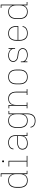

<svg xmlns="http://www.w3.org/2000/svg" viewBox="2126 -2901 998 5290"><g transform="rotate(-90 2625.0 -256.0)"><path d="M296 8Q268 8 240.5 2Q213 -4 189 -18Q165 -32 147 -53.5Q129 -75 118 -101Q107 -127 102.5 -154.5Q98 -182 98 -210V-310Q98 -338 102.5 -365.5Q107 -393 118 -419Q129 -445 147 -466.5Q165 -488 189 -502Q213 -516 240.5 -522Q268 -528 296 -528Q325 -528 353.5 -521.5Q382 -515 405.5 -498.5Q429 -482 446 -458.5Q463 -435 473 -407V-716H403V-735H494V-19H564V0H473V-113Q463 -85 446 -61.5Q429 -38 405.5 -21.5Q382 -5 353.5 1.5Q325 8 296 8ZM299 -11Q324 -11 349 -16.5Q374 -22 395 -35.5Q416 -49 431.5 -69Q447 -89 456.5 -112Q466 -135 469.5 -160Q473 -185 473 -210V-310Q473 -335 469.5 -360Q466 -385 456.5 -408Q447 -431 431.5 -451Q416 -471 395 -484.5Q374 -498 349 -503.5Q324 -509 299 -509Q274 -509 248.5 -503.5Q223 -498 201.5 -485Q180 -472 163.5 -452.5Q147 -433 137 -409.5Q127 -386 123 -360.5Q119 -335 119 -310V-210Q119 -185 123 -159.5Q127 -134 137 -110.5Q147 -87 163.5 -67.5Q180 -48 201.5 -35Q223 -22 248.5 -16.5Q274 -11 299 -11Z M674 0V-19H819V-501H683V-520H840V-19H976V0ZM825 -644Q820 -644 814.5 -645.5Q809 -647 805.5 -650.5Q802 -654 800.5 -659.5Q799 -665 799 -670Q799 -675 800.5 -680.5Q802 -686 805.5 -689.5Q809 -693 814.5 -695Q820 -697 825 -697Q830 -697 835.5 -695Q841 -693 844.5 -689.5Q848 -686 850 -680.5Q852 -675 852 -670Q852 -665 850 -659.5Q848 -654 844.5 -650.5Q841 -647 835.5 -645.5Q830 -644 825 -644Z M1319 8Q1298 8 1276.5 5.5Q1255 3 1235.5 -4.5Q1216 -12 1199 -25Q1182 -38 1170.5 -56Q1159 -74 1153.5 -94.5Q1148 -115 1148 -136Q1148 -161 1156.5 -185Q1165 -209 1183 -227Q1201 -245 1223.5 -256Q1246 -267 1270 -273Q1294 -279 1319 -281.5Q1344 -284 1369 -284H1523V-336Q1523 -359 1519 -382.5Q1515 -406 1504 -426.5Q1493 -447 1476.5 -463.5Q1460 -480 1439 -490.5Q1418 -501 1394.5 -505Q1371 -509 1348 -509Q1328 -509 1308 -507Q1288 -505 1269.5 -499Q1251 -493 1233.5 -482.5Q1216 -472 1203 -457Q1190 -442 1183 -423Q1176 -404 1175 -385H1154Q1155 -407 1163 -428.5Q1171 -450 1185 -467.5Q1199 -485 1218.5 -497Q1238 -509 1259.5 -516Q1281 -523 1303 -525.5Q1325 -528 1348 -528Q1374 -528 1400 -523.5Q1426 -519 1449 -507.5Q1472 -496 1491 -478Q1510 -460 1522 -436.5Q1534 -413 1539 -387.5Q1544 -362 1544 -336V-19H1614V0H1523V-106Q1511 -77 1489 -54Q1467 -31 1439.5 -17Q1412 -3 1381 2.5Q1350 8 1319 8ZM1322 -11Q1347 -11 1372.5 -15Q1398 -19 1421.5 -28.5Q1445 -38 1465 -54Q1485 -70 1498.5 -91.5Q1512 -113 1517.5 -138.5Q1523 -164 1523 -189V-265H1369Q1347 -265 1325 -263Q1303 -261 1281 -256Q1259 -251 1238.5 -242Q1218 -233 1201.5 -218Q1185 -203 1177 -181.5Q1169 -160 1169 -138Q1169 -110 1181 -83.5Q1193 -57 1215.5 -40Q1238 -23 1266 -17Q1294 -11 1322 -11Z M1946 223Q1924 223 1902.5 220.5Q1881 218 1860 211.5Q1839 205 1820 193.5Q1801 182 1787 165.5Q1773 149 1764.5 128.5Q1756 108 1754 86H1775Q1776 106 1784 124Q1792 142 1805 156Q1818 170 1835 179.5Q1852 189 1870.5 194.5Q1889 200 1908 202Q1927 204 1946 204Q1971 204 1996 198.5Q2021 193 2042.5 180Q2064 167 2080 147Q2096 127 2106 103.5Q2116 80 2119.5 55Q2123 30 2123 5V-113Q2113 -85 2096 -61.5Q2079 -38 2055.5 -21.5Q2032 -5 2003.5 1.5Q1975 8 1946 8Q1918 8 1890.5 2Q1863 -4 1839 -18Q1815 -32 1797 -53.5Q1779 -75 1768 -101Q1757 -127 1752.5 -154.5Q1748 -182 1748 -210V-310Q1748 -338 1752.5 -365.5Q1757 -393 1768 -419Q1779 -445 1797 -466.5Q1815 -488 1839 -502Q1863 -516 1890.5 -522Q1918 -528 1946 -528Q1975 -528 2003.5 -521.5Q2032 -515 2055.5 -498.5Q2079 -482 2096 -458.5Q2113 -435 2123 -407V-520H2214V-501H2144V5Q2144 33 2139.5 60.5Q2135 88 2124.5 114Q2114 140 2095.5 161.5Q2077 183 2053 197.5Q2029 212 2001.5 217.5Q1974 223 1946 223ZM1949 -11Q1974 -11 1999 -16.5Q2024 -22 2045 -35.5Q2066 -49 2081.5 -69Q2097 -89 2106.5 -112Q2116 -135 2119.5 -160Q2123 -185 2123 -210V-310Q2123 -335 2119.5 -360Q2116 -385 2106.5 -408Q2097 -431 2081.5 -451Q2066 -471 2045 -484.5Q2024 -498 1999 -503.5Q1974 -509 1949 -509Q1924 -509 1898.5 -503.5Q1873 -498 1851.5 -485Q1830 -472 1813.5 -452.5Q1797 -433 1787 -409.5Q1777 -386 1773 -360.5Q1769 -335 1769 -310V-210Q1769 -185 1773 -159.5Q1777 -134 1787 -110.5Q1797 -87 1813.5 -67.5Q1830 -48 1851.5 -35Q1873 -22 1898.5 -16.5Q1924 -11 1949 -11Z M2286 0V-19H2356V-501H2286V-520H2377V-407Q2387 -435 2403.5 -458.5Q2420 -482 2444 -498.5Q2468 -515 2496.5 -521.5Q2525 -528 2553 -528Q2581 -528 2608 -522Q2635 -516 2658 -501.5Q2681 -487 2698.5 -465Q2716 -443 2726 -417.5Q2736 -392 2740 -364.5Q2744 -337 2744 -310V-19H2814V0H2653V-19H2723V-310Q2723 -335 2719.5 -360Q2716 -385 2707 -408Q2698 -431 2682 -451Q2666 -471 2645 -484.5Q2624 -498 2599.5 -503.5Q2575 -509 2550 -509Q2525 -509 2500.5 -503.5Q2476 -498 2455 -484.5Q2434 -471 2418 -451Q2402 -431 2393 -408Q2384 -385 2380.5 -360Q2377 -335 2377 -310V-19H2447V0Z M3150 8Q3122 8 3094 2.5Q3066 -3 3041.5 -17Q3017 -31 2998.5 -52.5Q2980 -74 2968.5 -100Q2957 -126 2952.5 -154Q2948 -182 2948 -210V-310Q2948 -338 2952.5 -366Q2957 -394 2968.5 -420Q2980 -446 2998.5 -467.5Q3017 -489 3041.5 -503Q3066 -517 3094 -522.5Q3122 -528 3150 -528Q3178 -528 3206 -522.5Q3234 -517 3258.5 -503Q3283 -489 3301.5 -467.5Q3320 -446 3331.5 -420Q3343 -394 3347.5 -366Q3352 -338 3352 -310V-210Q3352 -182 3347.5 -154Q3343 -126 3331.5 -100Q3320 -74 3301.5 -52.5Q3283 -31 3258.5 -17Q3234 -3 3206 2.5Q3178 8 3150 8ZM3150 -11Q3175 -11 3200.5 -16Q3226 -21 3248 -34Q3270 -47 3286.5 -67Q3303 -87 3313 -110.5Q3323 -134 3327 -159.5Q3331 -185 3331 -210V-310Q3331 -335 3327 -360.5Q3323 -386 3313 -409.5Q3303 -433 3286.5 -453Q3270 -473 3248 -486Q3226 -499 3200.5 -504Q3175 -509 3150 -509Q3125 -509 3099.5 -504Q3074 -499 3052 -486Q3030 -473 3013.5 -453Q2997 -433 2987 -409.5Q2977 -386 2973 -360.5Q2969 -335 2969 -310V-210Q2969 -185 2973 -159.5Q2977 -134 2987 -110.5Q2997 -87 3013.5 -67Q3030 -47 3052 -34Q3074 -21 3099.5 -16Q3125 -11 3150 -11Z M3759 8Q3733 8 3707 3.5Q3681 -1 3656.5 -11.5Q3632 -22 3611 -38.5Q3590 -55 3577 -78V0H3556V-181H3577V-136Q3577 -116 3586 -97Q3595 -78 3609 -64Q3623 -50 3640.5 -39.5Q3658 -29 3677 -22.5Q3696 -16 3716 -13.5Q3736 -11 3756 -11Q3775 -11 3794 -13.5Q3813 -16 3831.5 -21.5Q3850 -27 3866.5 -36.5Q3883 -46 3896 -60Q3909 -74 3916 -92Q3923 -110 3923 -129Q3923 -153 3911 -175.5Q3899 -198 3879 -213Q3859 -228 3835 -235Q3811 -242 3786.5 -245.5Q3762 -249 3737.5 -251.5Q3713 -254 3689 -259.5Q3665 -265 3642.5 -275.5Q3620 -286 3602.5 -303.5Q3585 -321 3574.5 -344Q3564 -367 3564 -392Q3564 -413 3571 -433Q3578 -453 3591 -469.5Q3604 -486 3622 -497Q3640 -508 3659.5 -515Q3679 -522 3700 -525Q3721 -528 3742 -528Q3768 -528 3794 -523.5Q3820 -519 3844 -508.5Q3868 -498 3889 -481.5Q3910 -465 3923 -442V-520H3944V-339H3923V-384Q3923 -404 3914.5 -422.5Q3906 -441 3892 -455.5Q3878 -470 3860.5 -480.5Q3843 -491 3824 -497.5Q3805 -504 3785 -506.5Q3765 -509 3745 -509Q3726 -509 3707.5 -506.5Q3689 -504 3671.5 -498.5Q3654 -493 3638 -483.5Q3622 -474 3610 -459.5Q3598 -445 3591.5 -427.5Q3585 -410 3585 -392Q3585 -367 3597 -344.5Q3609 -322 3629 -307Q3649 -292 3672.5 -285Q3696 -278 3720.5 -274.5Q3745 -271 3769.5 -268.5Q3794 -266 3818 -260.5Q3842 -255 3865 -244.5Q3888 -234 3905.5 -216.5Q3923 -199 3933.5 -176Q3944 -153 3944 -129Q3944 -107 3936.5 -86.5Q3929 -66 3915 -50Q3901 -34 3882.5 -22.5Q3864 -11 3843.5 -4.5Q3823 2 3802 5Q3781 8 3759 8Z M4351 8Q4323 8 4295 2.5Q4267 -3 4242.5 -17Q4218 -31 4199 -52.5Q4180 -74 4168.5 -100Q4157 -126 4152.5 -154Q4148 -182 4148 -210V-310Q4148 -338 4152.5 -366Q4157 -394 4168.5 -420Q4180 -446 4198.5 -467.5Q4217 -489 4241.5 -503Q4266 -517 4294 -522.5Q4322 -528 4350 -528Q4378 -528 4406 -522.5Q4434 -517 4458.5 -503Q4483 -489 4501.5 -467.5Q4520 -446 4531.5 -420Q4543 -394 4547.5 -366Q4552 -338 4552 -310V-251H4169V-210Q4169 -184 4173 -159Q4177 -134 4187 -110.5Q4197 -87 4214 -67Q4231 -47 4253 -34Q4275 -21 4300.5 -16Q4326 -11 4351 -11Q4371 -11 4391 -13Q4411 -15 4430 -21Q4449 -27 4467 -37Q4485 -47 4498.5 -61.5Q4512 -76 4520 -94.5Q4528 -113 4529 -133H4550Q4548 -111 4539.5 -89.5Q4531 -68 4516 -51Q4501 -34 4481.5 -22.5Q4462 -11 4440.5 -4Q4419 3 4396.5 5.5Q4374 8 4351 8ZM4169 -269H4531V-310Q4531 -335 4527 -360.5Q4523 -386 4513 -409.5Q4503 -433 4486.5 -453Q4470 -473 4448 -486Q4426 -499 4400.5 -504Q4375 -509 4350 -509Q4325 -509 4299.5 -504Q4274 -499 4252 -486Q4230 -473 4213.5 -453Q4197 -433 4187 -409.5Q4177 -386 4173 -360.5Q4169 -335 4169 -310Z M4946 8Q4918 8 4890.5 2Q4863 -4 4839 -18Q4815 -32 4797 -53.5Q4779 -75 4768 -101Q4757 -127 4752.5 -154.5Q4748 -182 4748 -210V-310Q4748 -338 4752.5 -365.5Q4757 -393 4768 -419Q4779 -445 4797 -466.5Q4815 -488 4839 -502Q4863 -516 4890.5 -522Q4918 -528 4946 -528Q4975 -528 5003.5 -521.5Q5032 -515 5055.5 -498.5Q5079 -482 5096 -458.5Q5113 -435 5123 -407V-716H5053V-735H5144V-19H5214V0H5123V-113Q5113 -85 5096 -61.5Q5079 -38 5055.5 -21.5Q5032 -5 5003.5 1.5Q4975 8 4946 8ZM4949 -11Q4974 -11 4999 -16.5Q5024 -22 5045 -35.5Q5066 -49 5081.5 -69Q5097 -89 5106.5 -112Q5116 -135 5119.5 -160Q5123 -185 5123 -210V-310Q5123 -335 5119.5 -360Q5116 -385 5106.5 -408Q5097 -431 5081.5 -451Q5066 -471 5045 -484.5Q5024 -498 4999 -503.5Q4974 -509 4949 -509Q4924 -509 4898.5 -503.5Q4873 -498 4851.5 -485Q4830 -472 4813.5 -452.5Q4797 -433 4787 -409.5Q4777 -386 4773 -360.5Q4769 -335 4769 -310V-210Q4769 -185 4773 -159.5Q4777 -134 4787 -110.5Q4797 -87 4813.5 -67.5Q4830 -48 4851.5 -35Q4873 -22 4898.5 -16.5Q4924 -11 4949 -11Z"/></g></svg>

Font: Iosevka Etoile Thin
Style: Regular
Weight: 100
Designer: Belleve Invis
Foundry: Belleve Invis
Version: Version 22.1.2; ttfautohint (v1.8.4)